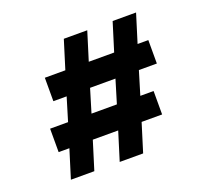

<svg xmlns="http://www.w3.org/2000/svg" viewBox="-113 -787 997 924"><g transform="rotate(-20 385.0 -324.5)"><path d="M150 -384H218L182 -265H90V-145H145L100 0H220L265 -145H395L350 0H470L515 -145H620V-265H552L588 -384H680V-504H625L670 -649H550L505 -504H375L420 -649H300L255 -504H150ZM302 -265 338 -384H468L432 -265Z"/></g></svg>

Font: Grotesk 03
Style: Bold
Weight: 500
Designer: Frank Adebiaye, contributions by Jérémy Landes, Ariel Martín Pérez
Foundry: Velvetyne Type Foundry
Version: Version 3.000;Glyphs 3.1.2 (3150)